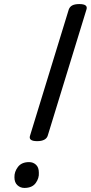

<svg xmlns="http://www.w3.org/2000/svg" viewBox="-20 -910 447 944"><path d="M163 -216Q118 -216 128 -244L318 -863Q323 -877 335.5 -883.5Q348 -890 370 -890Q414 -890 405 -863L215 -244Q211 -230 197.5 -223Q184 -216 163 -216ZM100 14Q80 14 65.5 0.5Q51 -13 51 -38Q50 -65 68 -89Q86 -113 123 -113Q143 -113 157 -100Q171 -87 171 -61Q173 -34 155.5 -10Q138 14 100 14Z"/></svg>

Font: Playwrite DK Uloopet
Style: Regular
Weight: 400
Designer: Veronika Burian, José Scaglione
Foundry: TypeTogether
Version: Version 1.002